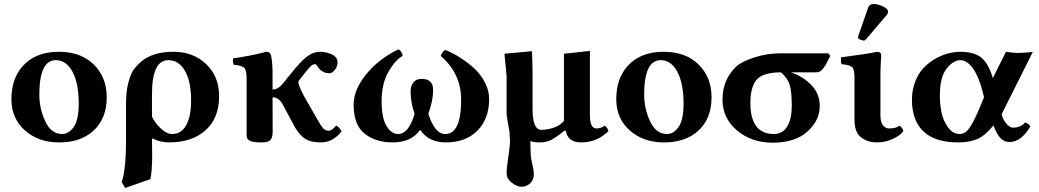

<svg xmlns="http://www.w3.org/2000/svg" viewBox="-20 -703 5202 961"><path d="M259.8 -401.9Q176.8 -401.9 176.8 -229Q176.8 -160.2 206.3 -96.2Q235.8 -32.2 291 -32.2Q324.2 -32.2 349.1 -67.6Q374 -103 374 -184.1Q374 -286.1 342.8 -344Q311.5 -401.9 259.8 -401.9ZM37.1 -207Q37.1 -307.1 91.8 -370.1Q156.2 -444.3 275.9 -443.8Q384.8 -443.8 449.5 -379.9Q514.2 -315.9 514.2 -215.8Q514.2 -107.9 445.8 -46.9Q381.8 10.3 274.9 9.8Q172.9 9.8 105 -50Q37.1 -109.9 37.1 -207Z M936.5 -200.2Q936.5 -295.4 905.5 -348.6Q874.5 -401.9 822.8 -401.9Q740.7 -401.9 740.7 -231.9V-119.1Q754.9 -88.4 784.7 -60.3Q814.5 -32.2 840.8 -32.2Q887.7 -32.2 912.1 -76.7Q936.5 -121.1 936.5 -200.2ZM732.4 193.8 606.4 237.8 588.9 208Q610.8 150.9 610.8 -6.8V-186Q610.8 -248 623.3 -292.5Q635.7 -336.9 649.2 -355Q662.6 -373 682.6 -391.1Q741.7 -444.3 847.7 -443.8Q947.8 -443.8 1012.2 -381.8Q1076.7 -319.8 1076.7 -222.2Q1076.7 -110.4 1008.1 -50.3Q939.5 9.8 826.7 9.8Q780.8 9.8 740.7 -11.2Q740.7 2.9 741.2 32.5Q741.7 62 741.7 77.1Q741.2 158.7 732.4 193.8Z M1344.7 -43.5Q1344.7 -15.6 1334.2 -2.9Q1323.7 9.8 1292 9.8Q1282.2 9.8 1274.4 9.5Q1266.6 9.3 1259.5 8.5Q1252.4 7.8 1246.8 6.8Q1241.2 5.9 1236.6 4.2Q1231.9 2.4 1228.3 0.2Q1224.6 -2 1221.9 -4.4Q1219.2 -6.8 1217.5 -10.3Q1215.8 -13.7 1215.1 -17.3Q1214.4 -21 1214.4 -25.9Q1214.4 -46.9 1214.4 -81.1Q1214.4 -115.2 1214.4 -191.2Q1214.4 -267.1 1214.4 -309.1Q1214.4 -351.1 1202.9 -363Q1191.4 -375 1149.4 -378.9Q1143.6 -397.9 1147 -411.1Q1231.9 -422.4 1313 -443.8Q1332 -443.8 1336.4 -426.8Q1340.3 -409.2 1342.5 -382.8Q1344.7 -356.4 1344.2 -321.3Q1344.2 -312.5 1344.2 -290.3Q1344.2 -268.1 1344.2 -254.9Q1372.1 -254.9 1396 -285.2L1434.1 -332Q1485.8 -397 1517.1 -420.4Q1548.3 -443.8 1581.1 -443.8Q1611.8 -443.8 1640.6 -430.9Q1669.4 -418 1669.4 -389.2Q1669.4 -378.4 1664.1 -366.2Q1658.7 -354 1648.7 -345.2Q1638.7 -336.4 1627.4 -336.4Q1612.8 -336.4 1601.8 -341.6Q1590.8 -346.7 1581.1 -355Q1577.6 -358.4 1573 -365.5Q1568.4 -372.6 1564.7 -377.2Q1561 -381.8 1558.1 -381.8Q1546.9 -381.8 1537.1 -373.5Q1527.3 -365.2 1499 -329.1L1475.1 -298.3Q1466.8 -287.6 1501 -223.1L1567.4 -106.9Q1588.4 -69.8 1598.9 -59.3Q1609.4 -48.8 1625.2 -48.8Q1641.1 -48.8 1662.1 -74.2Q1666 -73.2 1670.7 -69.6Q1675.3 -65.9 1679 -61.8Q1682.6 -57.6 1685.3 -53.2Q1688 -48.8 1689.5 -45.4Q1646 10.3 1585.4 9.8Q1538.6 9.8 1511.5 -5.6Q1484.4 -21 1458 -63L1395 -180.2Q1376 -215.8 1344.2 -215.8Z M2428.2 -207Q2428.2 -108.9 2370.1 -49.6Q2312 9.8 2211.9 9.8Q2125 9.8 2083 -53.2Q2039.1 9.8 1944.8 9.8Q1859.9 9.8 1804.9 -34.2Q1750 -78.1 1750 -179.2Q1750 -253.4 1812 -330.3Q1874 -407.2 1974.1 -456.1Q1994.1 -444.8 1995.1 -422.9Q1960.9 -405.8 1925.5 -345.9Q1890.1 -286.1 1890.1 -195.8Q1890.1 -112.8 1914.6 -72.5Q1939 -32.2 1972.2 -32.2Q2025.4 -32.2 2055.2 -132.8Q2035.2 -189 2035.2 -247.1Q2035.2 -272.9 2049.1 -290.5Q2063 -308.1 2090.8 -308.1Q2147.9 -308.1 2147.9 -252.9Q2147.9 -198.7 2124 -133.8Q2156.2 -31.7 2209 -32.2Q2288.1 -32.2 2288.1 -204.1Q2288.1 -335 2186 -422.9Q2189.9 -439.9 2209 -453.1Q2228 -445.3 2250 -434.1Q2272 -422.9 2305.4 -399.4Q2338.9 -376 2364.5 -350.1Q2390.1 -324.2 2409.2 -286.1Q2428.2 -248 2428.2 -207Z M2812 -48.3 2803.7 -47.9Q2752.9 -6.8 2730 1.5Q2707.5 9.8 2680.7 9.8Q2650.9 9.8 2634.8 2.9Q2634.8 7.8 2635.3 43.5Q2635.7 79.1 2639.6 96.2Q2651.9 147.9 2651.9 168Q2651.9 197.8 2633.3 214.8Q2614.7 231.9 2588.9 231.9Q2568.8 231.9 2542.2 211.9Q2515.6 191.9 2515.6 163.1Q2515.6 138.2 2522.9 91.8Q2532.7 26.9 2532.7 3.9Q2532.7 -3.9 2531.2 -21.5Q2529.8 -39.1 2529.8 -45.9Q2528.8 -53.7 2522.2 -87.9Q2515.6 -122.1 2515.6 -137.2V-323.2L2504.9 -434.1L2642.6 -446.8Q2645.5 -375 2645.5 -342.8V-160.2Q2645.5 -53.2 2689 -53.2Q2722.2 -53.2 2754.4 -65.2Q2786.6 -77.1 2802.7 -98.1V-434.1L2932.6 -448.2V-127Q2932.6 -60.1 2964.8 -60.1Q2988.8 -60.1 3006.8 -74.2Q3024.9 -59.1 3024.9 -45.9Q2965.8 10.3 2889.6 9.8Q2821.8 10.3 2812 -48.3Z M3287.1 -401.9Q3204.1 -401.9 3204.1 -229Q3204.1 -160.2 3233.6 -96.2Q3263.2 -32.2 3318.4 -32.2Q3351.6 -32.2 3376.5 -67.6Q3401.4 -103 3401.4 -184.1Q3401.4 -286.1 3370.1 -344Q3338.9 -401.9 3287.1 -401.9ZM3064.5 -207Q3064.5 -307.1 3119.1 -370.1Q3183.6 -444.3 3303.2 -443.8Q3412.1 -443.8 3476.8 -379.9Q3541.5 -315.9 3541.5 -215.8Q3541.5 -107.9 3473.1 -46.9Q3409.2 10.3 3302.2 9.8Q3200.2 9.8 3132.3 -50Q3064.5 -109.9 3064.5 -207Z M4064.9 -340.8H3939Q3999 -320.8 4041 -277.3Q4083 -233.9 4083 -171.9Q4083 -100.1 4021 -44.4Q3959 11.2 3847.2 11.2Q3742.2 11.2 3669.2 -49.8Q3596.2 -110.8 3596.2 -204.1Q3596.2 -301.3 3661.1 -366.2Q3688 -393.1 3752.9 -414.6Q3817.9 -436 3883.8 -436H4125L4135.7 -423.8Q4132.8 -418.9 4125.5 -403.1Q4118.2 -387.2 4113.5 -379.6Q4108.9 -372.1 4100.8 -361.1Q4092.8 -350.1 4084.5 -345.5Q4076.2 -340.8 4064.9 -340.8ZM3854 -32.2Q3896 -32.2 3919.4 -68.6Q3942.9 -105 3942.9 -175Q3942.9 -245.1 3932.4 -278.6Q3921.9 -312 3889.2 -340.8Q3798.3 -340.8 3767.1 -304Q3735.8 -267.1 3735.8 -188Q3735.8 -32.2 3854 -32.2Z M4354 -683.1Q4372.1 -683.1 4398.4 -671.1Q4424.8 -659.2 4424.8 -645Q4424.8 -636.2 4419.9 -629.9L4315.9 -507.8Q4309.1 -500 4304.7 -500Q4297.9 -500 4286.4 -504.4Q4274.9 -508.8 4274.9 -514.2Q4274.9 -520 4275.9 -522.9L4325.7 -666Q4332 -683.1 4354 -683.1ZM4386.7 -127Q4386.7 -91.8 4399.2 -75.9Q4411.6 -60.1 4430.7 -60.1Q4464.8 -60.1 4482.9 -74.2Q4501 -59.1 4501 -45.9Q4484.9 -23.9 4447.3 -7.1Q4409.7 9.8 4369.6 9.8Q4319.8 9.8 4286.6 -18.1Q4256.8 -43.9 4256.8 -105V-314Q4256.8 -356 4245.4 -366.9Q4233.9 -377.9 4191.9 -381.8Q4189.9 -386.7 4189.5 -398.9Q4189 -411.1 4189.9 -416Q4349.1 -437 4367.7 -443.8Q4390.6 -443.8 4390.6 -426.8Q4390.6 -425.8 4390.6 -423.6Q4390.6 -421.4 4390.1 -414.8Q4389.6 -408.2 4389.2 -401.1Q4388.7 -394 4388.2 -383.8Q4387.7 -373.5 4387.5 -364Q4387.2 -354.5 4387 -343Q4386.7 -331.5 4386.7 -321.3Z M4785.2 -443.8Q4859.4 -443.8 4894.8 -411.9Q4930.2 -379.9 4949.2 -312L5015.1 -443.8Q5053.2 -438 5072.3 -438Q5101.1 -438 5149.4 -442.9L4993.2 -130.9Q4999 -109.4 5010.5 -93Q5022 -76.7 5032 -70.3Q5042 -64 5048.3 -64Q5089.8 -64 5110.4 -89.8Q5126 -86.4 5137.2 -70.3Q5091.3 7.8 5033.2 7.8Q5004.4 7.8 4985.6 -13.9Q4966.8 -35.6 4952.6 -75.2Q4909.7 -22.9 4870.6 -6.6Q4831.5 9.8 4776.4 9.8Q4674.3 9.8 4617.7 -32.2Q4580.6 -59.6 4562.5 -103.3Q4544.4 -147 4544.4 -202.1Q4544.4 -251 4560.3 -293Q4576.2 -335 4601.8 -362.1Q4627.4 -389.2 4659.9 -408Q4692.4 -426.8 4724.4 -435.3Q4756.3 -443.8 4785.2 -443.8ZM4905.3 -216.8 4896.5 -251Q4877.9 -321.8 4848.9 -361.8Q4819.8 -401.9 4785.2 -401.9Q4772.9 -401.9 4758.8 -395Q4744.6 -388.2 4730.2 -373.8Q4715.8 -359.4 4705.6 -339.8Q4684.6 -299.3 4684.1 -226.1Q4684.1 -181.2 4692.6 -139.6Q4701.2 -98.1 4725.3 -65.2Q4749.5 -32.2 4784.2 -32.2Q4812 -32.2 4834.2 -65.2Q4856.4 -98.1 4885.3 -168Z"/></svg>

Font: Linux Libertine
Style: Bold
Weight: 700
Designer: Philipp H. Poll
Foundry: Philipp H. Poll
Version: Version 5.0.3